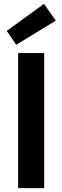

<svg xmlns="http://www.w3.org/2000/svg" viewBox="-20 -975 323 995"><path d="M74 0V-700H209V0ZM64 -743 15 -815 208 -955 269 -868Z"/></svg>

Font: DM Sans 9pt
Style: Bold
Weight: 700
Version: Version 4.004;gftools[0.9.30]